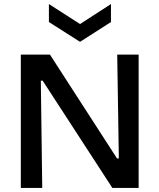

<svg xmlns="http://www.w3.org/2000/svg" viewBox="-20 -930 789 950"><path d="M83 0V-660H227L559 -146H568L560 -660H666V0H536L191 -531H182L189 0ZM222 -910 376 -811 529 -910V-821L376 -723L222 -821Z"/></svg>

Font: Bricolage Grotesque 12pt Medium
Style: Regular
Weight: 500
Designer: Mathieu Triay
Foundry: Atelier Triay
Version: Version 1.001; ttfautohint (v1.8.4.7-5d5b);gftools[0.9.33.de